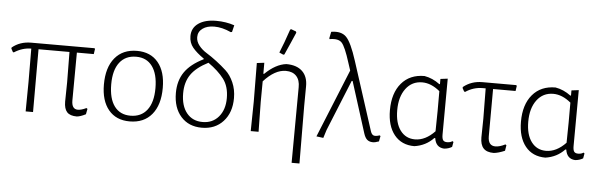

<svg xmlns="http://www.w3.org/2000/svg" viewBox="-53 -893 3970 1267"><g transform="rotate(5 1932.0 -260.0)"><path d="M132 0 134 -195 133 -416Q74 -416 20 -381L14 -383L2 -405L3 -412Q55 -455 129 -455H549L552 -450L547 -416H435L433 -99Q433 -41 474 -41Q497 -41 530 -57L537 -52L530 -16Q495 2 471 4Q426 4 406 -18Q386 -40 386 -87L388 -215L386 -416H181V0Z M830 -462Q920 -462 970 -401.5Q1020 -341 1020 -233Q1020 -120 967.5 -57Q915 6 821 6Q731 6 681 -54.5Q631 -115 631 -222Q631 -335 683.5 -398.5Q736 -462 830 -462ZM828 -423Q757 -423 718 -372.5Q679 -322 679 -228Q679 -133 716.5 -82.5Q754 -32 823 -32Q894 -32 933 -82.5Q972 -133 972 -227Q972 -321 934.5 -372Q897 -423 828 -423Z M1299 6Q1212 6 1160.5 -52Q1109 -110 1109 -208Q1109 -289 1148 -346Q1187 -403 1272 -445L1273 -449Q1224 -483 1198 -514.5Q1172 -546 1172 -590Q1172 -644 1215.5 -674.5Q1259 -705 1333 -705Q1398 -705 1454 -686L1443 -641L1435 -639Q1376 -666 1324 -666Q1276 -666 1246.5 -644.5Q1217 -623 1217 -587Q1217 -558 1237.5 -532Q1258 -506 1289 -487Q1320 -468 1355.5 -441Q1391 -414 1422 -385.5Q1453 -357 1473.5 -310.5Q1494 -264 1494 -207Q1494 -111 1440.5 -52.5Q1387 6 1299 6ZM1157 -210Q1157 -127 1195.5 -79.5Q1234 -32 1301 -32Q1367 -32 1407 -79Q1447 -126 1447 -203Q1447 -280 1410 -329Q1373 -378 1306 -425Q1227 -385 1192 -334.5Q1157 -284 1157 -210Z M1824 -690 1831 -693 1863 -681 1866 -673Q1859 -656 1836 -604Q1813 -552 1800 -523L1793 -521L1766 -533Q1792 -595 1824 -690ZM1673 -457V-384H1678Q1749 -453 1819 -461Q1888 -461 1925 -425.5Q1962 -390 1961 -325L1960 -197L1962 185H1910L1913 -315Q1914 -363 1889.5 -389.5Q1865 -416 1820 -416Q1747 -416 1673 -334L1672 -198L1675 0H1623L1626 -195L1624 -451Z M2104 3 2058 -3 2242 -455 2225 -507Q2193 -609 2169.5 -634.5Q2146 -660 2089 -650L2086 -655L2095 -699Q2161 -710 2195 -675.5Q2229 -641 2267 -522L2413 -69Q2420 -47 2433 -42Q2446 -37 2473 -46L2479 -42L2472 -6Q2446 4 2429 3Q2407 2 2393.5 -10Q2380 -22 2371 -50L2264 -388H2258L2121 -51Z M2707 5Q2622 5 2574 -54.5Q2526 -114 2526 -218Q2526 -331 2581.5 -396.5Q2637 -462 2734 -462Q2788 -453 2836 -417L2840 -418V-452L2888 -458L2886 -87Q2886 -61 2893.5 -50.5Q2901 -40 2920 -40Q2942 -40 2955 -50L2962 -45L2956 -12Q2933 2 2904 4Q2849 1 2840 -60H2834Q2783 -6 2707 5ZM2574 -222Q2574 -136 2610 -88Q2646 -40 2707 -40Q2776 -40 2838 -105L2840 -239V-371Q2782 -419 2723 -419Q2655 -419 2614.5 -365Q2574 -311 2574 -222Z M3233 4Q3186 4 3164.5 -19.5Q3143 -43 3143 -91L3145 -215L3143 -416H3123Q3062 -416 3010 -381L3003 -383L2991 -405L2992 -412Q3045 -455 3118 -455H3342L3346 -450L3341 -416H3192L3191 -103Q3191 -40 3240 -40Q3268 -40 3305 -59L3312 -54L3306 -17Q3264 1 3233 4Z M3575 5Q3490 5 3442 -54.5Q3394 -114 3394 -218Q3394 -331 3449.5 -396.5Q3505 -462 3602 -462Q3656 -453 3704 -417L3708 -418V-452L3756 -458L3754 -87Q3754 -61 3761.5 -50.5Q3769 -40 3788 -40Q3810 -40 3823 -50L3830 -45L3824 -12Q3801 2 3772 4Q3717 1 3708 -60H3702Q3651 -6 3575 5ZM3442 -222Q3442 -136 3478 -88Q3514 -40 3575 -40Q3644 -40 3706 -105L3708 -239V-371Q3650 -419 3591 -419Q3523 -419 3482.5 -365Q3442 -311 3442 -222Z"/></g></svg>

Font: Alegreya Sans Light
Style: Regular
Weight: 300
Designer: Juan Pablo del Peral
Foundry: Huerta Tipografica
Version: Version 2.007